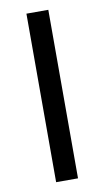

<svg xmlns="http://www.w3.org/2000/svg" viewBox="-77 -678 390 717"><g transform="rotate(-10 118.0 -319.5)"><path d="M159.5 0H76.5V-639H159.5Z"/></g></svg>

Font: Anek Odia Medium
Style: Regular
Weight: 400
Version: Version 1.003